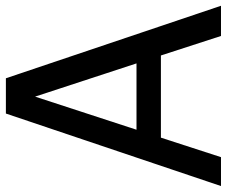

<svg xmlns="http://www.w3.org/2000/svg" viewBox="-84 -688 767 649"><g transform="rotate(-90 299.5 -363.5)"><path d="M92.8 0 158.7 -203.1H436.5L502.4 0H604.5L359.4 -727.1H240.2L-4.9 0ZM185.5 -285.6 297.4 -628.4 409.7 -285.6Z"/></g></svg>

Font: SG Kara Light
Style: Regular
Weight: 400
Designer: Damoon Khanjanzadeh
Version: Version 1.000